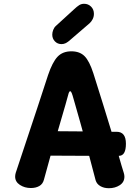

<svg xmlns="http://www.w3.org/2000/svg" viewBox="-20 -983 737 1014"><path d="M622 -108 634 -69Q637 -59 637 -50Q637 -21 612.5 -5Q588 11 555 11Q529 11 510 0Q491 -11 485 -31L451 -160L247 -161L212 -34Q206 -11 187.5 -0.5Q169 10 143 10Q110 10 85 -6.5Q60 -23 60 -50Q60 -60 63 -70L178 -416L234 -587Q257 -655 284 -683.5Q311 -712 357 -712Q401 -712 426.5 -686.5Q452 -661 473 -596Q528 -422 569 -287H596Q645 -287 645 -224Q645 -160 608 -160H607ZM417 -289 404 -336 379 -424 369 -459Q363 -481 359 -491Q355 -501 351 -501Q346 -501 343 -492Q340 -483 334 -460L326 -431L285 -290ZM256 -800Q256 -812 261 -825Q266 -838 275 -846L368 -931Q387 -949 398.5 -956Q410 -963 424 -963Q446 -963 461 -948Q476 -933 476 -910Q476 -895 469.5 -882Q463 -869 453 -860L353 -774Q339 -761 328 -755.5Q317 -750 305 -750Q284 -750 270 -764.5Q256 -779 256 -800Z"/></svg>

Font: Mali
Style: Bold
Weight: 700
Designer: Kitiyaporn Chalermlarp | Katatrad Aksorn Co.,Ltd.
Foundry: Cadson Demak Co.,Ltd.
Version: Version 1.000; ttfautohint (v1.6)